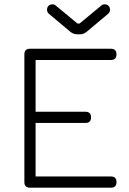

<svg xmlns="http://www.w3.org/2000/svg" viewBox="-20 -870 600 890"><path d="M223 -850Q233 -850 240 -843L339 -761H349L448 -843Q455 -850 465 -850Q476 -850 483 -843Q490 -836 490 -825Q490 -813 480 -805L381 -722Q367 -711 350 -711H338Q321 -711 307 -722L208 -805Q198 -813 198 -825Q198 -836 205 -843Q212 -850 223 -850ZM119 0Q93 0 93 -26V-618Q93 -644 119 -644H494Q520 -644 520 -618Q520 -592 494 -592H145V-352H376Q402 -352 402 -326Q402 -300 376 -300H145V-52H494Q520 -52 520 -26Q520 0 494 0Z"/></svg>

Font: Jura
Style: Regular
Weight: 400
Designer: Daniel Johnson, Alexei Vanyashin
Foundry: Daniel Johnson
Version: Version 5.103